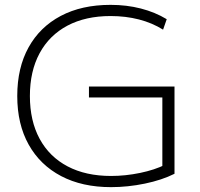

<svg xmlns="http://www.w3.org/2000/svg" viewBox="-20 -760 824 790"><path d="M437 10Q318 10 231.5 -35.5Q145 -81 98 -165Q51 -249 51 -365Q51 -481 97.5 -565Q144 -649 230 -694.5Q316 -740 435 -740Q501 -740 559.5 -725Q618 -710 666 -681L651 -638Q606 -666 551.5 -680Q497 -694 435 -694Q332 -694 257.5 -654.5Q183 -615 143 -541Q103 -467 103 -365Q103 -263 143 -189Q183 -115 258 -75.5Q333 -36 437 -36Q496 -36 556.5 -48.5Q617 -61 661 -83L648 -59V-359H346V-404H698V-45Q646 -19 576 -4.5Q506 10 437 10Z"/></svg>

Font: M PLUS 1 Thin Light
Style: Regular
Weight: 300
Version: Version 1.001